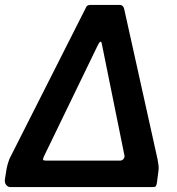

<svg xmlns="http://www.w3.org/2000/svg" viewBox="-27 -762 719 782"><path d="M-7 -31 -2 -63Q0 -77 3 -88.5Q6 -100 12 -116L322 -729Q325 -737 330 -739.5Q335 -742 342 -742H460Q477 -742 480 -720L615 -112Q618 -96 619 -85.5Q620 -75 618 -63L612 -17Q610 -7 607.5 -3.5Q605 0 595 0H15Q6 0 -1.5 -8.5Q-9 -17 -7 -31ZM160 -108H463Q470 -108 475.5 -114Q481 -120 480 -128L388 -582Q386 -595 381 -591.5Q376 -588 370 -575L151 -123Q147 -113 149 -110.5Q151 -108 160 -108Z"/></svg>

Font: Libre Franklin SemiBold
Style: Italic
Weight: 600
Italic angle: -8°
Designer: Pablo Impallari, Rodrigo Fuenzalida, Nhung Nguyen
Foundry: Impallari Type
Version: Version 3.000